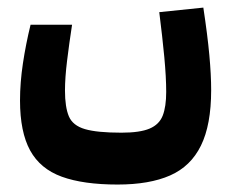

<svg xmlns="http://www.w3.org/2000/svg" viewBox="-20 -308 626 515"><path d="M295.4 187Q203.6 187 145.8 166Q87.9 145 60.8 95.5Q33.7 45.9 33.7 -38.6Q33.7 -86.4 41.5 -138.2Q49.3 -189.9 62 -241.7H173.3Q165.5 -190.9 159.9 -145Q154.3 -99.1 154.3 -65.4Q154.3 -20.5 164.8 4.2Q175.3 28.8 207.8 38.3Q240.2 47.9 305.7 47.9Q355.5 47.9 381.3 36.9Q407.2 25.9 416.5 2Q425.8 -22 425.8 -61.5Q425.8 -100.6 420.7 -155Q415.5 -209.5 407.2 -275.4L525.4 -287.6Q536.6 -213.9 541.5 -160.4Q546.4 -106.9 546.4 -66.4Q546.4 26.9 519 82.5Q491.7 138.2 436.3 162.6Q380.9 187 295.4 187Z"/></svg>

Font: Cascadia Mono
Style: Regular
Weight: 400
Monospace: yes
Designer: Aaron Bell
Foundry: Saja Typeworks
Version: Version 2404.023